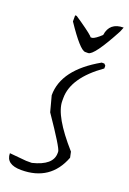

<svg xmlns="http://www.w3.org/2000/svg" viewBox="-178 -797 585 868"><g transform="rotate(20 115.0 -363.0)"><path d="M232.9 -562 240.2 -554.2V-541Q111.8 -450.2 111.8 -352.1V-337.9Q111.8 -266.1 227.1 -136.2L232.9 -108.9Q184.1 19 43.9 19Q-29.8 19 -29.8 -35.2L50.8 -27.8H78.1Q172.9 -50.8 172.9 -108.9V-116.2Q172.9 -132.8 78.1 -271L58.1 -346.2Q58.1 -470.2 220.2 -562ZM133.3 -581.5Q108.4 -581.5 34.2 -692.4V-721.7H41.5L68.4 -703.6Q131.3 -659.7 133.3 -652.3H141.6Q156.2 -655.8 183.6 -681.6Q192.4 -744.6 259.3 -744.6L250.5 -722.7Q175.3 -581.5 147.5 -581.5Z"/></g></svg>

Font: Loved by the King
Style: Regular
Weight: 400
Designer: Kimberly Geswein
Foundry: Kimberly Geswein
Version: Version 1.002 2006